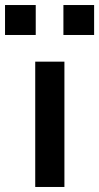

<svg xmlns="http://www.w3.org/2000/svg" viewBox="-43 -743 394 763"><path d="M97 0V-498H213V0ZM209 -604V-723H331V-604ZM-23 -604V-723H99V-604Z"/></svg>

Font: Nunito Sans 7pt SemiExpanded SemiBold
Style: Regular
Weight: 600
Width: 6
Designer: Vernon Adams
Foundry: Vernon Adams
Version: Version 3.101;gftools[0.9.27]